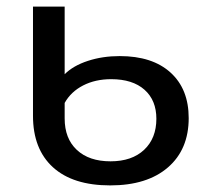

<svg xmlns="http://www.w3.org/2000/svg" viewBox="-20 -550 625 582"><path d="M140.5 -43C180.8 -6.3 238.7 12 314 12C388.7 12 447 -6.2 489 -42.5C531 -78.8 552 -128.7 552 -192C552 -250.7 533.7 -296.7 497 -330C460.3 -363.3 409 -380 343 -380C308.3 -380 276.2 -375.2 246.5 -365.5C216.8 -355.8 193.3 -342.3 176 -325V-530H80V-199C80 -131.7 100.2 -79.7 140.5 -43ZM417 -96C392.3 -72.7 358.3 -61 315 -61C271.7 -61 237.7 -72.5 213 -95.5C188.3 -118.5 176 -150.3 176 -191V-238C188.7 -260.7 207.3 -278.3 232 -291C256.7 -303.7 285 -310 317 -310C360.3 -310 394 -299.3 418 -278C442 -256.7 454 -227.3 454 -190C454 -150.7 441.7 -119.3 417 -96Z"/></svg>

Font: ICO Headline
Style: Regular
Weight: 500
Designer: Julieta Ulanovsky
Foundry: Julieta Ulanovsky
Version: Version 7.200